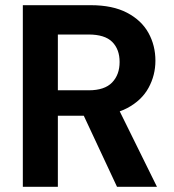

<svg xmlns="http://www.w3.org/2000/svg" viewBox="-20 -720 670 740"><path d="M68 0V-700H330Q414 -700 469.5 -671Q525 -642 552 -593.5Q579 -545 579 -486Q579 -430 552.5 -381.5Q526 -333 470.5 -303.5Q415 -274 328 -274H203V0ZM431 0 287 -308H433L585 0ZM203 -372H322Q383 -372 412 -402Q441 -432 441 -481Q441 -530 412.5 -558.5Q384 -587 321 -587H203Z"/></svg>

Font: DM Sans 17pt
Style: Bold
Weight: 700
Version: Version 4.004;gftools[0.9.30]